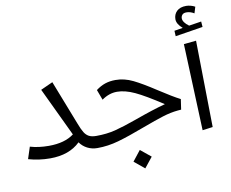

<svg xmlns="http://www.w3.org/2000/svg" viewBox="-107 -1033 1656 1376"><g transform="rotate(-10 720.5 -345.0)"><path d="M549 -41 529 0Q489 0 456 -17Q423 -34 402 -64Q322 14 183 14Q102 14 25 -8L53 -94Q114 -76 189 -76Q305 -76 372 -127L204 -481L292 -521L418 -198Q435 -153 449 -130.5Q463 -108 483 -97.5Q503 -87 536 -87Z M1025 -334Q1123 -270 1178 -242L1167 -167L1142 -165Q1089 -160 1031.5 -142Q974 -124 880 -89Q761 -44 683.5 -22Q606 0 529 0L509 -41L536 -87Q612 -87 675 -103Q738 -119 836 -154Q963 -200 1059 -226Q934 -308 864 -340.5Q794 -373 736 -373Q678 -373 625 -335L597 -410Q630 -435 664 -446.5Q698 -458 740 -458Q804 -458 866.5 -427.5Q929 -397 1025 -334ZM766 141 825 66 901 128 841 203Z M1293 5 1268 -626 1358 -635 1368 -5ZM1421 -724 1220 -692 1218 -732 1280 -742Q1239 -777 1239 -812Q1239 -847 1262.5 -870Q1286 -893 1331 -893Q1346 -893 1363.5 -888.5Q1381 -884 1395 -876L1381 -830Q1353 -847 1326 -847Q1304 -847 1294.5 -836Q1285 -825 1285 -810Q1285 -796 1296 -780.5Q1307 -765 1328 -750L1418 -764Z"/></g></svg>

Font: FiraGO Book
Style: Italic
Weight: 350
Italic angle: -8°
Designer: bBox Type GmbH
Foundry: bBox Type GmbH
Version: Version 1.001